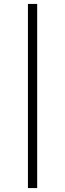

<svg xmlns="http://www.w3.org/2000/svg" viewBox="-20 -762 331 976"><path d="M122 -742H169V194H122Z"/></svg>

Font: Hilab Light
Style: Regular
Weight: 300
Designer: Cristianderson Lima
Foundry: Cristianderson
Version: Version 1.0